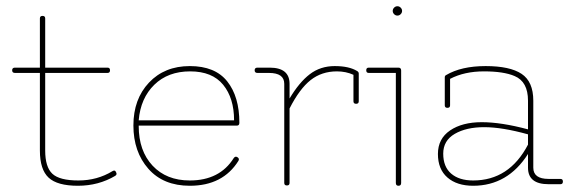

<svg xmlns="http://www.w3.org/2000/svg" viewBox="-20 -591 1826 616"><path d="M325 -357H125V-108Q125 -55 148 -33.5Q171 -12 231.5 -12Q292 -12 341 -42Q348 -46 351 -41Q354 -36 354 -33Q354 -30 350 -27Q296 5 230 5Q164 5 136 -21Q108 -47 108 -108V-357H28Q19 -357 19 -365.5Q19 -374 28 -374H108V-532Q108 -540 116.5 -540Q125 -540 125 -532V-374H325Q333 -374 333 -365.5Q333 -357 325 -357Z M589 5Q504 5 456 -49.5Q408 -104 408 -188.5Q408 -273 458 -326Q508 -379 589 -379Q670 -379 709 -330Q748 -281 748 -197Q748 -188 740 -188H425V-187Q425 -107 469.5 -59.5Q514 -12 589 -12Q685 -12 730 -84Q735 -91 742 -86.5Q749 -82 745 -75Q695 5 589 5ZM731 -205Q731 -276 696 -319Q661 -362 590 -362Q519 -362 475 -319Q431 -276 425 -205Z M909 -4Q909 4 900.5 4Q892 4 892 -4V-322Q892 -357 843 -357H806Q797 -357 797 -365.5Q797 -374 806 -374H845Q909 -374 909 -322V-275Q940 -327 974 -353Q1008 -379 1054 -379Q1100 -379 1126 -363Q1131 -360 1131 -355V-266Q1131 -258 1122.5 -258Q1114 -258 1114 -266V-351Q1090 -362 1061 -362Q1012 -362 976.5 -334Q941 -306 909 -243Z M1250 -4V-357H1163Q1155 -357 1155 -365.5Q1155 -374 1163 -374H1258Q1267 -374 1267 -365V-4Q1267 5 1258.5 5Q1250 5 1250 -4ZM1244.5 -545.5Q1240 -550 1240 -556Q1240 -562 1244.5 -566.5Q1249 -571 1255 -571Q1261 -571 1265.5 -566.5Q1270 -562 1270 -556Q1270 -550 1265.5 -545.5Q1261 -541 1255 -541Q1249 -541 1244.5 -545.5Z M1498 5Q1446 5 1415.5 -21.5Q1385 -48 1385 -97Q1385 -146 1424 -172.5Q1463 -199 1525.5 -199Q1588 -199 1674 -176V-268Q1674 -329 1631 -347Q1596 -362 1533 -362Q1470 -362 1424 -338V-253Q1424 -245 1415.5 -245Q1407 -245 1407 -253V-343Q1407 -348 1411 -350Q1460 -379 1538 -379Q1616 -379 1653.5 -354Q1691 -329 1691 -268V-53Q1691 -17 1740 -17H1778Q1786 -17 1786 -8.5Q1786 0 1778 0H1740Q1674 0 1674 -53V-97Q1609 5 1498 5ZM1674 -160Q1591 -183 1533.5 -183Q1476 -183 1439 -161.5Q1402 -140 1402 -98Q1402 -56 1427.5 -34Q1453 -12 1498 -12Q1614 -12 1674 -127Z"/></svg>

Font: Flamenco Light
Style: Regular
Weight: 300
Designer: Luciano Vergara
Foundry: Luciano Vergara
Version: Version 1.003